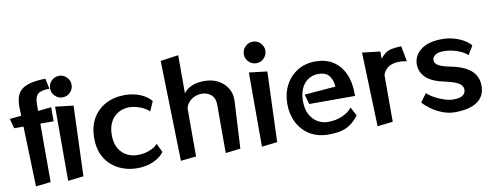

<svg xmlns="http://www.w3.org/2000/svg" viewBox="-66 -1142 3837 1494"><g transform="rotate(-10 1852.5 -394.5)"><path d="M527 -718Q527 -683 502 -658Q477 -633 442 -633Q407 -633 382 -658Q357 -683 357 -718Q357 -753 382 -778Q407 -803 442 -803Q477 -803 502 -778Q527 -753 527 -718ZM117 13 102 -462H28L8 -539L99 -548L97 -614V-625Q97 -722 153.5 -760Q210 -798 334 -799L352 -717Q285 -717 260 -695Q235 -673 235 -611V-562L340 -573V-462H235V0ZM371 14V-572L514 -555L494 0Z M1132 -80Q1104 -40 1047 -14.5Q990 11 918 11Q841 11 775 -21.5Q709 -54 668.5 -118Q628 -182 628 -278Q628 -369 666 -433.5Q704 -498 769.5 -532.5Q835 -567 918 -567Q985 -567 1040.5 -544.5Q1096 -522 1127 -483L1093 -407Q1068 -433 1023 -450Q978 -467 937 -467Q890 -467 851 -445Q812 -423 789.5 -380.5Q767 -338 767 -278Q767 -188 816 -139Q865 -90 940 -90Q989 -90 1031.5 -106Q1074 -122 1099 -150Z M1616 14V-370Q1616 -420 1585.5 -446.5Q1555 -473 1512 -473Q1469 -473 1433.5 -450Q1398 -427 1384 -383V0L1262 13L1242 -780L1384 -800V-498Q1404 -528 1444.5 -547.5Q1485 -567 1551 -567Q1609 -567 1654.5 -543.5Q1700 -520 1727 -479Q1754 -438 1754 -384V-373L1734 0Z M2058 -718Q2058 -683 2033 -658Q2008 -633 1973 -633Q1938 -633 1913 -658Q1888 -683 1888 -718Q1888 -753 1913 -778Q1938 -803 1973 -803Q2008 -803 2033 -778Q2058 -753 2058 -718ZM1902 14V-572L2045 -555L2025 0Z M2670 -98Q2641 -59 2608.5 -35Q2576 -11 2534 0Q2492 11 2431 11Q2344 11 2282 -27.5Q2220 -66 2187 -131.5Q2154 -197 2154 -278Q2154 -360 2188 -425.5Q2222 -491 2283.5 -529Q2345 -567 2427 -567Q2507 -567 2564.5 -530.5Q2622 -494 2653 -426.5Q2684 -359 2684 -266V-249H2322L2300 -327L2546 -347Q2543 -400 2516.5 -433.5Q2490 -467 2432 -467Q2365 -467 2321.5 -417.5Q2278 -368 2278 -277Q2278 -212 2302.5 -169.5Q2327 -127 2364.5 -106.5Q2402 -86 2440 -86Q2504 -86 2554.5 -107.5Q2605 -129 2634 -166Z M2816 14 2796 -572 2938 -555V-498Q2957 -522 2976.5 -537Q2996 -552 3026 -559Q3056 -566 3105 -567L3128 -445Q3095 -451 3068 -451Q2967 -451 2938 -370V0Z M3609 -408Q3580 -436 3528 -454Q3476 -472 3425 -472Q3375 -472 3354 -455Q3333 -438 3333 -415Q3333 -393 3358.5 -376Q3384 -359 3449 -346Q3562 -324 3614.5 -277.5Q3667 -231 3667 -155Q3667 -75 3606.5 -32Q3546 11 3428 11Q3378 11 3328.5 -8.5Q3279 -28 3240.5 -56.5Q3202 -85 3182 -110L3231 -175Q3250 -155 3285.5 -135Q3321 -115 3361.5 -102Q3402 -89 3433 -89Q3484 -89 3507.5 -105Q3531 -121 3531 -150Q3531 -182 3497.5 -202Q3464 -222 3393 -237Q3290 -258 3245 -302Q3200 -346 3200 -407Q3200 -476 3259 -521.5Q3318 -567 3427 -567Q3478 -567 3523.5 -553.5Q3569 -540 3602.5 -519Q3636 -498 3651 -477Z"/></g></svg>

Font: RocknRoll One
Style: Regular
Weight: 400
Designer: Fontworks Inc.
Foundry: Fontworks Inc.
Version: Version 1.100